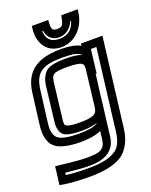

<svg xmlns="http://www.w3.org/2000/svg" viewBox="-172 -795 886 1129"><g transform="rotate(-20 271.0 -230.0)"><path d="M40 -334 15 -137C8 -79 19 -30 49 -4C77 22 135 35 212 35C247 35 298 31 338 13L332 64C324 123 293 134 216 134C177 134 121 129 46 120L18 117L15 145L7 209L4 230L25 234C68 241 125 245 194 245C274 245 340 232 385 206C433 178 465 120 474 46L539 -484L542 -509H517H433H408L406 -496C378 -511 336 -519 286 -519C149 -519 57 -473 40 -334ZM356 -131C352 -105 347 -96 333 -88C315 -79 288 -75 245 -75C197 -75 172 -79 161 -87C152 -92 150 -102 154 -131L180 -350C184 -378 189 -388 199 -395C210 -403 236 -407 283 -407C335 -407 362 -402 373 -394C383 -387 386 -377 382 -350L356 -131ZM392 -443C369 -453 334 -457 290 -457C237 -457 196 -450 174 -435C151 -419 135 -386 130 -350L104 -131C99 -93 107 -59 129 -44C148 -31 187 -25 239 -25C278 -25 312 -30 337 -39C317 -20 266 -15 218 -15C146 -15 105 -24 85 -42C66 -60 59 -87 65 -137L90 -334C103 -443 156 -469 280 -469C343 -469 377 -461 392 -443ZM406 -131 411 -177 429 -318 430 -311 434 -312 449 -437 452 -459H486L424 46C416 110 398 144 364 163C327 185 275 195 201 195C144 195 97 193 59 187L61 173C124 180 174 184 210 184C296 184 370 157 382 64L396 -52L406 -131ZM433 -705H379H356L351 -682C344 -645 335 -637 307 -637C279 -637 272 -645 273 -682L274 -705H251H197H171L169 -679C162 -597 206 -528 293 -528C380 -528 442 -597 455 -679L459 -705H433ZM399 -655C385 -605 353 -578 299 -578C246 -578 221 -605 218 -655H224C230 -614 258 -587 301 -587C343 -587 377 -614 394 -655H399Z"/></g></svg>

Font: Gamestation Display Outline
Style: Italic
Weight: 400
Designer: Jonas Hecksher
Foundry: Jonas Hecksher, Playtypeª, e-types AS
Version: Version 1.003